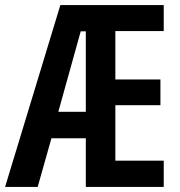

<svg xmlns="http://www.w3.org/2000/svg" viewBox="-23 -734 706 754"><path d="M620 0H314V-191H179L125 0H-3L214 -714H620V-612H430V-422H607V-321H430V-103H620ZM206 -295H314V-611H294Z"/></svg>

Font: Noto Sans Ethiopic ExtraCondensed SemiBold
Style: Regular
Weight: 600
Width: 2
Designer: Monotype Design Team
Foundry: Monotype Imaging Inc.
Version: Version 2.102; ttfautohint (v1.8.4.7-5d5b)